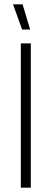

<svg xmlns="http://www.w3.org/2000/svg" viewBox="-20 -865 212 885"><path d="M76 0V-665H122V0ZM119 -729H82L40 -845H84Z"/></svg>

Font: Sulphur Point Light
Style: Regular
Weight: 300
Designer: Noponies / Dale Sattler
Foundry: Noponies
Version: Version 1.000; ttfautohint (v1.8)